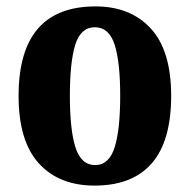

<svg xmlns="http://www.w3.org/2000/svg" viewBox="-20 -569 592 599"><path d="M275 10Q164 10 101 -59.5Q38 -129 38 -270Q38 -549 278 -549Q387 -549 450.5 -480Q514 -411 514 -270Q514 -129 453.5 -59.5Q393 10 275 10ZM277 -54Q320 -54 337.5 -109Q355 -164 355 -270Q355 -376 337.5 -430Q320 -484 276 -484Q232 -484 215 -430Q198 -376 198 -270Q198 -164 215.5 -109Q233 -54 277 -54Z"/></svg>

Font: Noto Serif Ethiopic Condensed ExtraBold
Style: Regular
Weight: 800
Width: 3
Designer: Monotype Design Team
Foundry: Monotype Imaging Inc.
Version: Version 2.102; ttfautohint (v1.8.4.7-5d5b)